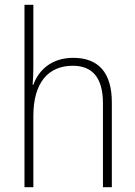

<svg xmlns="http://www.w3.org/2000/svg" viewBox="-20 -780 564 800"><path d="M119 -502V-760H82V0H119V-297C119 -439 184 -506 283 -506C362 -506 409 -460 409 -349V0H446V-353C446 -480 388 -539 285 -539C192 -539 140 -485 119 -427H116C118 -453 119 -473 119 -502Z"/></svg>

Font: Noto Sans Bengali SemiCondensed ExtraLight
Style: Regular
Weight: 200
Width: 4
Designer: Joana Ranito - Universal Thirst; Jelle Bosma - Monotype Design Team
Foundry: Universal Thirst ehf.
Version: Version 3.000